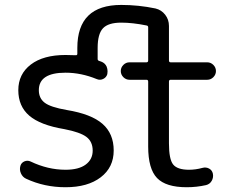

<svg xmlns="http://www.w3.org/2000/svg" viewBox="-20 -785 986 794"><path d="M685.5 -455.1Q678.7 -455.1 678.7 -447.3V-192.4Q678.7 -126 696.3 -104.5Q713.9 -83 761.7 -83Q789.1 -83 817.4 -90.8Q832 -94.7 844.7 -87.9Q857.4 -81.1 860.4 -66.4Q863.3 -50.8 855.5 -37.1Q847.7 -23.4 832 -19.5Q793 -10.7 752 -10.7Q666 -10.7 629.4 -48.8Q592.8 -86.9 592.8 -178.7V-447.3Q592.8 -455.1 585.9 -455.1H515.6Q501 -455.1 490.2 -465.8Q479.5 -476.6 479.5 -491.2Q479.5 -505.9 490.2 -516.6Q501 -527.3 515.6 -527.3H585.9Q592.8 -527.3 592.8 -535.2V-671.9Q592.8 -678.7 585.9 -679.7Q528.3 -691.4 481.4 -691.4Q427.7 -691.4 405.8 -668Q383.8 -644.5 383.8 -586.9V-541Q383.8 -535.2 389.6 -533.2Q393.6 -532.2 398.4 -530.3Q414.1 -524.4 420.9 -509.8Q424.8 -500 424.8 -490.2Q424.8 -484.4 423.8 -478.5Q419.9 -464.8 406.7 -458.5Q393.6 -452.1 379.9 -458Q315.4 -484.4 251 -484.4Q140.6 -484.4 140.6 -412.1Q140.6 -378.9 164.6 -360.4Q188.5 -341.8 255.9 -330.1Q357.4 -313.5 403.8 -272.9Q450.2 -232.4 450.2 -162.6Q450.2 -92.8 396.5 -51.8Q342.8 -10.7 251 -10.7Q163.1 -10.7 87.9 -45.9Q73.2 -52.7 66.4 -68.4Q62.5 -77.1 62.5 -85.9Q62.5 -92.8 64.5 -99.6Q68.4 -112.3 81.1 -117.7Q93.8 -123 106.4 -117.2Q177.7 -83 251 -83Q305.7 -83 334.5 -104.5Q363.3 -126 363.3 -162.1Q363.3 -199.2 337.4 -218.8Q311.5 -238.3 246.1 -251Q146.5 -267.6 101.1 -306.6Q55.7 -345.7 55.7 -412.1Q55.7 -478.5 107.4 -518.1Q159.2 -557.6 251 -557.6Q275.4 -557.6 292 -556.6Q299.8 -555.7 299.8 -562.5V-586.9Q299.8 -764.6 481.4 -764.6Q552.7 -764.6 623 -750Q647.5 -744.1 663.1 -724.1Q678.7 -704.1 678.7 -677.7V-535.2Q678.7 -527.3 685.5 -527.3H836.9Q851.6 -527.3 862.3 -516.6Q873 -505.9 873 -491.2Q873 -476.6 862.3 -465.8Q851.6 -455.1 836.9 -455.1Z"/></svg>

Font: Gen Jyuu Gothic Regular
Style: Regular
Weight: 400
Designer: [Source Han Sans]
Ryoko NISHIZUKA  (kana & ideographs); Paul D. Hunt (Latin, Greek & Cyrillic); Wenlong ZHANG  (bopomofo
Version: Version 1.002.20150607